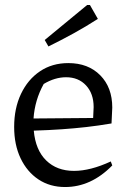

<svg xmlns="http://www.w3.org/2000/svg" viewBox="-20 -745 516 773"><path d="M242 8Q181 8 135 -22.5Q89 -53 63 -107.5Q37 -162 37 -234Q37 -309 64.5 -367Q92 -425 141 -458Q190 -491 255 -491Q335 -491 383.5 -442Q432 -393 432 -312L429 -248Q376 -239 327.5 -233.5Q279 -228 228 -224.5Q177 -221 116 -219Q123 -141 166 -99Q209 -57 278 -57Q344 -57 426 -95L432 -79Q347 8 242 8ZM156 -407Q120 -342 115 -268L355 -270L357 -314Q357 -368 326.5 -401Q296 -434 246 -434Q201 -434 156 -407ZM175 -558 160 -584 331 -725H342L374 -669Q326 -638 276 -610.5Q226 -583 175 -558Z"/></svg>

Font: Piazzolla
Style: Regular
Weight: 400
Designer: Juan Pablo del Peral
Foundry: Huerta Tipografica
Version: Version 1.330